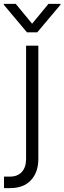

<svg xmlns="http://www.w3.org/2000/svg" viewBox="-51 -782 333 995"><path d="M84.2 -545.5H147.7V41.2Q147.7 110.8 109.4 151.8Q71 192.8 1.8 192.8H-30.2V133.2H1.1Q40.1 133.2 62.1 109Q84.2 84.9 84.2 41.2ZM30.5 -762.1 115.4 -659.1 200.3 -762.1H262.1V-757.1L142 -614.3H88.8L-31.2 -757.1V-762.1Z"/></svg>

Font: Inter Zeller Light
Style: Regular
Weight: 300
Designer: Rasmus Andersson; Joe Bland
Foundry: zeller
Version: Version 3.015;git-dec3a8cb1